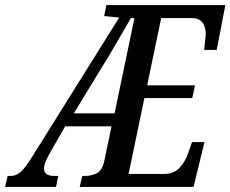

<svg xmlns="http://www.w3.org/2000/svg" viewBox="-60 -734 905 754"><path d="M-40 0 -30 -43H-18Q3 -43 21 -58.5Q39 -74 68 -121L408 -665L349 -671L358 -714H825L791 -538H742Q742 -542 743.5 -555.5Q745 -569 746.5 -583Q748 -597 748 -601Q748 -627 735.5 -645Q723 -663 693 -663H573L518 -399H706L695 -349H507L445 -51H585Q623 -51 645.5 -75.5Q668 -100 679 -133L694 -176H743L700 0H253L263 -43H273Q299 -43 321 -54Q343 -65 351 -109L378 -238H196L137 -135Q126 -116 119.5 -100.5Q113 -85 113 -71Q113 -43 154 -43H169L160 0ZM230 -289H390L468 -663H454Q431 -624 401 -571.5Q371 -519 342 -473Z"/></svg>

Font: Noto Serif ExtraCondensed Medium
Style: Italic
Weight: 500
Width: 2
Italic angle: -12°
Designer: Monotype Design Team
Foundry: Monotype Imaging Inc.
Version: Version 2.013; ttfautohint (v1.8.4.7-5d5b)